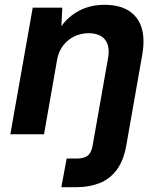

<svg xmlns="http://www.w3.org/2000/svg" viewBox="-20 -558 667 798"><path d="M23 0 116 -526H239L235 -449Q264 -490 310 -514Q356 -538 415 -538Q476 -538 515 -513.5Q554 -489 568.5 -442.5Q583 -396 571 -329L505 46Q494 109 465.5 147.5Q437 186 394 203Q351 220 298 220H235L257 101H298Q330 101 345 88.5Q360 76 365 47L429 -316Q438 -365 417 -392.5Q396 -420 347 -420Q317 -420 289.5 -407Q262 -394 242.5 -369Q223 -344 217 -308L163 0Z"/></svg>

Font: DM Sans 9pt ExtraBold
Style: Italic
Weight: 800
Italic angle: -10°
Version: Version 4.004;gftools[0.9.30]